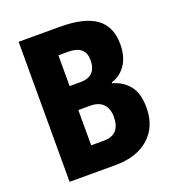

<svg xmlns="http://www.w3.org/2000/svg" viewBox="-130 -817 840 920"><g transform="rotate(-20 289.5 -357.0)"><path d="M277 -714Q403 -714 462.5 -670.5Q522 -627 522 -537Q522 -473 493.5 -432Q465 -391 421 -379V-374Q475 -359 505.5 -319.5Q536 -280 536 -208Q536 -112 473.5 -56Q411 0 302 0H68V-714ZM279 -431Q322 -431 342 -452.5Q362 -474 362 -514Q362 -588 275 -588H225V-431ZM225 -309V-129H288Q333 -129 353.5 -152.5Q374 -176 374 -221Q374 -261 352 -285Q330 -309 284 -309Z"/></g></svg>

Font: Noto Sans Hebrew Condensed ExtraBold
Style: Regular
Weight: 800
Width: 3
Designer: Monotype Design Team
Foundry: Monotype Imaging Inc.
Version: Version 2.004; ttfautohint (v1.8.4.7-5d5b)